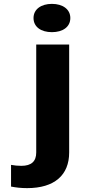

<svg xmlns="http://www.w3.org/2000/svg" viewBox="-20 -758 452 991"><path d="M90 98C71 98 54 96 37 93V205C63 210 89 213 120 213C261 213 337 146 337 29V-528H167V29C167 74 143 98 90 98ZM248 -592C304 -592 343 -619 343 -665C343 -710 304 -738 248 -738C192 -738 153 -710 153 -665C153 -619 192 -592 248 -592Z"/></svg>

Font: Asimov
Style: XWid
Weight: 500
Designer: Google
Version: Version 2.000980; 2014